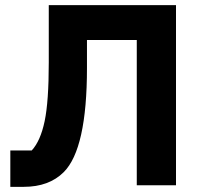

<svg xmlns="http://www.w3.org/2000/svg" viewBox="-20 -718 779 744"><path d="M20 6V-135H103Q137 -172 153 -248.5Q169 -325 169 -476V-698H662V0H510V-563H317V-455Q317 -141 227 -51Q170 6 72 6Z"/></svg>

Font: Anuphan
Style: Bold
Weight: 700
Designer: Mike Abbink, Paul van der Laan, Pieter van Rosmalen, Mint Tantisuwanna
Foundry: Bold Monday; Cadson Demak
Version: Version 3.002;hotconv 1.0.109;makeotfexe 2.5.65596